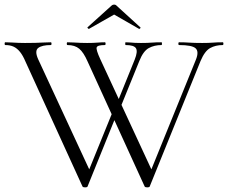

<svg xmlns="http://www.w3.org/2000/svg" viewBox="-25 -808 987 831"><path d="M485 -325 354 -1Q353 3 343.5 3Q334 3 332 -1L85 -542Q74 -568 61.5 -583.5Q49 -599 34 -606Q19 -613 -2 -613Q-5 -613 -5 -619Q-5 -625 -2 -625Q12 -625 26.5 -624Q41 -623 55.5 -622.5Q70 -622 83 -622Q107 -622 127 -622.5Q147 -623 163.5 -624Q180 -625 195 -625Q198 -625 198 -619Q198 -613 195 -613Q157 -613 140.5 -600.5Q124 -588 140 -552L370 -56L336 -13L471 -345ZM939 -625Q942 -625 942 -619Q942 -613 939 -613Q908 -613 884.5 -600Q861 -587 843 -544L623 -1Q622 3 612.5 3Q603 3 601 -1L354 -542Q337 -581 318 -597Q299 -613 267 -613Q264 -613 264 -619Q264 -625 267 -625Q281 -625 295.5 -624Q310 -623 324.5 -622.5Q339 -622 352 -622Q378 -622 396 -623.5Q414 -625 429 -625Q432 -625 432 -619Q432 -613 429 -613Q397 -613 393.5 -603Q390 -593 409 -552L639 -56L605 -13L823 -550Q837 -585 821.5 -599Q806 -613 750 -613Q747 -613 747 -619Q747 -625 750 -625Q773 -625 794.5 -623.5Q816 -622 850 -622Q879 -622 896.5 -623.5Q914 -625 939 -625ZM475 -345 558 -550Q572 -585 563.5 -599Q555 -613 519 -613Q517 -613 517 -619Q517 -625 519 -625Q530 -625 539.5 -624Q549 -623 560 -622.5Q571 -622 585 -622Q613 -622 631 -623.5Q649 -625 674 -625Q676 -625 676 -619Q676 -613 674 -613Q643 -613 619 -600Q595 -587 578 -544L489 -325ZM354 -690 457 -783Q462 -788 469 -788Q476 -788 480 -783L582 -690Q585 -689 582 -685.5Q579 -682 577 -683L469 -745L360 -683Q359 -682 355.5 -685.5Q352 -689 354 -690Z"/></svg>

Font: Cormorant Light Light
Style: Regular
Weight: 300
Version: Version 4.000